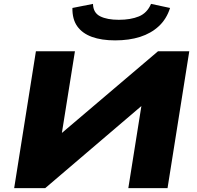

<svg xmlns="http://www.w3.org/2000/svg" viewBox="-20 -969 1015 989"><path d="M53 0 165 -705H366L296 -267L275 -264L794 -705H955L843 0H641L711 -440L732 -443L213 0ZM573 -761Q503 -761 453.5 -779Q404 -797 378 -833.5Q352 -870 353 -928L459 -949Q460 -903 496 -885Q532 -867 592 -867Q653 -867 695.5 -884.5Q738 -902 758 -949L856 -928Q838 -871 798 -834Q758 -797 701.5 -779Q645 -761 573 -761Z"/></svg>

Font: Nunito Sans 10pt Expanded Black
Style: Italic
Weight: 900
Width: 7
Italic angle: -9°
Designer: Vernon Adams
Foundry: Vernon Adams
Version: Version 3.101;gftools[0.9.27]